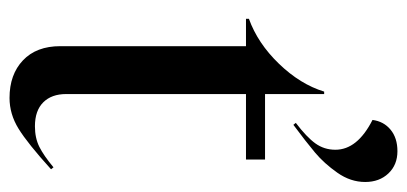

<svg xmlns="http://www.w3.org/2000/svg" viewBox="-240 -578 834 393"><g transform="rotate(90 176.5 -382.0)"><path d="M287 -652Q287 -697 226 -728Q229 -751 246 -765Q263 -779 290 -779Q318 -779 335.5 -760.5Q353 -742 353 -713Q353 -683 334 -656Q315 -629 293 -610.5Q271 -592 236 -566L232 -571Q261 -593 274 -611Q287 -629 287 -652ZM19 -475Q69 -493 111 -536.5Q153 -580 168 -629H173V-508H307V-469H173V-101Q173 -71 190 -54Q207 -37 239 -37Q263 -37 281 -46Q299 -55 323 -75L327 -70Q274 -22 244 -3.5Q214 15 181 15Q133 15 104 -12.5Q75 -40 75 -89V-469H19Z"/></g></svg>

Font: Nyght Serif
Style: Regular
Weight: 400
Designer: Maksym Kobuzan
Version: Version 0.410;July 4, 2025;FontCreator 15.0.0.2958 64-bit